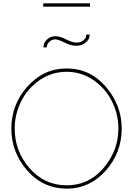

<svg xmlns="http://www.w3.org/2000/svg" viewBox="-20 -1125 797 1150"><path d="M239 -1085V-1105H519V-1085ZM311 -889Q292 -889 279 -877.5Q266 -866 263 -856.5Q260 -847 260 -841H240Q240 -849 243.5 -862Q247 -875 265 -891.5Q283 -908 313 -908Q339 -908 376 -889Q413 -870 438 -870Q463 -870 477.5 -882Q492 -894 494.5 -903Q497 -912 497 -918H517Q517 -909 513 -896Q509 -883 489 -867Q469 -851 436 -851Q404 -851 366.5 -870Q329 -889 311 -889ZM48 -355Q48 -499 144.5 -607Q241 -715 379 -715Q520 -715 614.5 -604.5Q709 -494 709 -355Q709 -210 613 -102.5Q517 5 379 5Q237 4 142.5 -104.5Q48 -213 48 -355ZM379 -15Q512 -15 600.5 -119Q689 -223 689 -355Q689 -443 649 -521Q609 -599 537 -647Q465 -695 379 -695Q290 -695 217.5 -645Q145 -595 106.5 -517.5Q68 -440 68 -355Q68 -219 157.5 -117Q247 -15 379 -15Z"/></svg>

Font: Raleway-v4020 Thin
Style: Regular
Weight: 250
Designer: Matt McInerney, Pablo Impallari, Rodrigo Fuenzalida
Foundry: Matt McInerney, Pablo Impallari, Rodrigo Fuenzalida
Version: Version 4.020;PS 004.020;hotconv 1.0.88;makeotf.lib2.5.64775